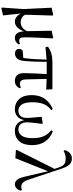

<svg xmlns="http://www.w3.org/2000/svg" viewBox="843 -1696 1065 2791"><g transform="rotate(90 1375.5 -300.5)"><path d="M293.9 16.1Q258.8 16.1 228 -7.1Q197.3 -30.3 176.8 -67.9L204.1 188L99.1 211.9L89.8 205.1L111.8 -107.9L91.8 -519L196.8 -541L206.1 -534.2Q203.1 -431.2 200.7 -358.9Q198.2 -286.6 196.8 -232.4Q195.3 -178.2 194.8 -128.9Q217.3 -96.2 244.1 -82.5Q271 -68.8 304.2 -68.8Q342.8 -68.8 375.5 -90.1Q408.2 -111.3 433.1 -160.2L426.8 -519L530.8 -541L538.1 -534.2Q531.7 -416.5 528.3 -339.8Q524.9 -263.2 523.7 -213.1Q522.5 -163.1 522.9 -125Q522.9 -77.6 535.6 -62.3Q548.3 -46.9 574.2 -46.9Q587.4 -46.9 597.4 -50.8Q607.4 -54.7 617.2 -59.1L626 -40Q610.8 -16.1 587.2 0Q563.5 16.1 530.8 16.1Q444.3 16.1 435.1 -116.2Q412.6 -54.7 377.2 -19.3Q341.8 16.1 293.9 16.1Z M1156.2 16.1Q1106 16.1 1074.5 -14.9Q1043 -45.9 1043 -117.2Q1043 -183.6 1047.4 -270.8Q1051.8 -357.9 1057.1 -446.8H878.9Q878.9 -369.1 876.2 -284.2Q873.5 -199.2 866.2 -125Q861.8 -55.2 833.3 -20.5Q804.7 14.2 756.3 14.2Q727.5 14.2 709.2 -1.7Q690.9 -17.6 690.9 -43.9Q690.9 -77.1 714.4 -96.2Q739.7 -99.6 765.9 -102.1Q792 -104.5 822.3 -106Q835 -192.4 839.8 -279.8Q844.7 -367.2 846.2 -444.8L667 -429.2L658.2 -464.8Q704.1 -498.5 757.8 -514.2Q811.5 -529.8 887.2 -529.8H1278.3L1282.2 -439.9L1127 -445.8L1134.3 -148.9Q1135.7 -98.1 1152.6 -77.6Q1169.4 -57.1 1197.3 -57.1Q1215.8 -57.1 1228.3 -61.3Q1240.7 -65.4 1253.9 -71.8L1263.2 -56.2Q1231 16.1 1156.2 16.1Z M1571.3 16.1Q1478 16.1 1420.2 -47.1Q1362.3 -110.4 1362.3 -228Q1362.3 -346.7 1419.7 -423.8Q1477.1 -501 1565.9 -534.2L1582 -513.2Q1522.9 -471.2 1494.6 -406.5Q1466.3 -341.8 1466.3 -236.8Q1466.3 -128.4 1501.7 -81.8Q1537.1 -35.2 1591.3 -35.2Q1634.8 -35.2 1664.3 -64Q1693.8 -92.8 1693.8 -152.8Q1693.8 -204.6 1688 -257.3Q1682.1 -310.1 1677.2 -374L1770 -389.2L1780.3 -382.8Q1776.4 -346.7 1771.2 -306.2Q1766.1 -265.6 1762.2 -227.8Q1758.3 -189.9 1758.3 -161.1Q1758.3 -99.6 1785.2 -67.4Q1812 -35.2 1863.3 -35.2Q1916.5 -35.2 1952.4 -84Q1988.3 -132.8 1988.3 -243.2Q1988.3 -338.9 1960.4 -403.1Q1932.6 -467.3 1874 -511.2L1890.1 -535.2Q1981.4 -502 2035.6 -425.8Q2089.8 -349.6 2089.8 -234.9Q2089.8 -109.9 2032.5 -46.9Q1975.1 16.1 1882.3 16.1Q1755.9 16.1 1726.1 -120.1Q1712.4 -52.7 1670.2 -18.3Q1627.9 16.1 1571.3 16.1Z M2658.2 16.1Q2634.8 16.1 2613.8 2.7Q2592.8 -10.7 2575 -45.9Q2557.1 -81.1 2543.5 -147L2469.2 -464.8L2279.3 8.8L2162.1 1L2157.2 -6.8L2435.1 -562L2412.1 -627.9Q2393.6 -684.1 2363.5 -703.6Q2333.5 -723.1 2286.1 -723.1Q2250 -723.1 2222.2 -713.9Q2194.3 -704.6 2173.3 -691.9L2162.1 -711.9Q2175.8 -756.3 2207.5 -784.7Q2239.3 -813 2285.2 -813Q2336.4 -813 2370.6 -778.8Q2404.8 -744.6 2430.2 -666L2586.4 -198.2Q2609.4 -127 2634.3 -102.1Q2659.2 -77.1 2692.4 -77.1Q2702.6 -77.1 2716.8 -79.3Q2731 -81.5 2742.2 -86.9L2751.5 -68.8Q2741.7 -30.8 2716.1 -7.3Q2690.4 16.1 2658.2 16.1Z"/></g></svg>

Font: Source Han Serif TW SemiBold
Style: Regular
Weight: 600
Designer: Ryoko NISHIZUKA Ë•øÂ°öÊ∂ºÂ≠ê (kana & ideographs); Frank Grie√ühammer (Latin, Greek & Cyrillic); Wenlong ZHANG Âº†ÊñáÈæô 
Foundry: Adobe
Version: Version 2.003;hotconv 1.1.1;makeotfexe 2.6.0